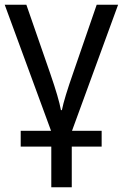

<svg xmlns="http://www.w3.org/2000/svg" viewBox="-20 -556 522 816"><path d="M286 0H412V67H285V240H198V67H68V0H197L0 -536H92L193 -245Q230 -138 239 -88H243Q253 -138 292 -249L391 -536H482Z"/></svg>

Font: Noto Sans Display
Style: Regular
Weight: 400
Designer: Monotype Design team
Foundry: Monotype Imaging Inc.
Version: Version 1.000